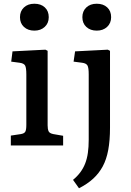

<svg xmlns="http://www.w3.org/2000/svg" viewBox="-20 -779 699 1028"><path d="M38 0V-53L91 -61Q110 -64 115.5 -74Q121 -84 121 -111V-380Q121 -416 114.5 -428Q108 -440 85 -443L40 -449L47 -504L223 -513L235 -507V-108Q235 -88 240 -76.5Q245 -65 266 -61L318 -52V0ZM164 -615Q130 -615 108.5 -634.5Q87 -654 87 -687Q87 -719 108 -739Q129 -759 164 -759Q199 -759 220 -739.5Q241 -720 241 -687Q241 -655 219.5 -635Q198 -615 164 -615ZM403 229 371 184Q394 165 410 143.5Q426 122 436 96.5Q446 71 450.5 39.5Q455 8 455 -31V-381Q455 -416 448.5 -428Q442 -440 420 -443L374 -449L382 -504L557 -513L569 -507V-95Q569 -27 559.5 24Q550 75 530 112Q510 149 479 177.5Q448 206 403 229ZM498 -615Q464 -615 442.5 -634.5Q421 -654 421 -687Q421 -719 442 -739Q463 -759 498 -759Q533 -759 554 -739.5Q575 -720 575 -687Q575 -655 553.5 -635Q532 -615 498 -615Z"/></svg>

Font: Literata 18pt Medium
Style: Regular
Weight: 500
Designer: Latin by Veronika Burian and Jose Scaglione. Greek by Irene Vlachou. Cyrillic by Vera Evstafieva.
Foundry: TypeTogether
Version: Version 3.103;gftools[0.9.29]